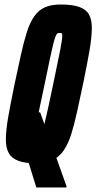

<svg xmlns="http://www.w3.org/2000/svg" viewBox="-20 -716 427 851"><path d="M141 115 38 -218H158L275 110L274 115ZM142 8Q92 8 62 -3Q32 -14 19 -37Q6 -60 6 -97Q6 -138 16.5 -198Q27 -258 44 -340Q60 -416 73 -474.5Q86 -533 99.5 -575Q113 -617 132 -644Q151 -671 179 -683.5Q207 -696 249 -696Q300 -696 330.5 -685.5Q361 -675 374 -652.5Q387 -630 387 -593Q387 -551 376.5 -490.5Q366 -430 349 -348Q334 -277 321.5 -220Q309 -163 295.5 -120.5Q282 -78 262.5 -49.5Q243 -21 214 -6.5Q185 8 142 8ZM148 -118Q154 -118 158 -120Q162 -122 166.5 -132.5Q171 -143 177 -167Q183 -191 192.5 -234Q202 -277 216 -344Q238 -448 247 -495Q256 -542 256 -557Q256 -564 254.5 -566.5Q253 -569 251 -569.5Q249 -570 245 -570Q239 -570 235 -568Q231 -566 226.5 -555.5Q222 -545 216 -521Q210 -497 201 -454.5Q192 -412 178 -344Q163 -274 154 -230.5Q145 -187 140.5 -164Q136 -141 136 -130Q136 -124 137.5 -121.5Q139 -119 142 -118.5Q145 -118 148 -118Z"/></svg>

Font: Saira UltraCondensed Black
Style: Italic
Weight: 900
Width: 1
Italic angle: -12°
Designer: Hector Gatti with collaboration of the Omnibus-Type team
Foundry: Omnibus-Type
Version: Version 1.101